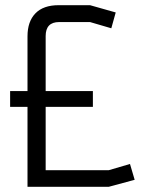

<svg xmlns="http://www.w3.org/2000/svg" viewBox="-20 -720 600 740"><path d="M399 0H86V-308H19V-369H86V-580Q86 -637 116.5 -668.5Q147 -700 206 -700H327L426 -672L409 -611L327 -635H208Q156 -635 156 -581V-369H338V-308H156V-64H399L481 -88L499 -27Z"/></svg>

Font: Strong
Style: Regular
Weight: 400
Designer: Roman Shchyukin (Gaslight Type Foundry)
Foundry: Cyreal (www.cyreal.org)
Version: Version 1.001